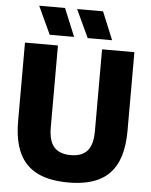

<svg xmlns="http://www.w3.org/2000/svg" viewBox="-62 -1001 834 1062"><g transform="rotate(5 355.0 -470.0)"><path d="M51.5 -305.5V-740H234.5V-286.5Q234.5 -210 265 -176Q295.5 -142 357.5 -142Q419 -142 449.2 -176Q479.5 -210 479.5 -286.5V-740H659V-305.5Q659 -196 626.5 -126.5Q594 -57 527.5 -23.5Q461 10 357.5 10Q253 10 185.2 -23.5Q117.5 -57 84.5 -126.5Q51.5 -196 51.5 -305.5ZM184 -795 112 -950H255.5L319.5 -795ZM395 -795 322.5 -950H466.5L530.5 -795Z"/></g></svg>

Font: Encode Sans Semi Condensed ExBd
Style: Regular
Weight: 800
Width: 4
Designer: Multiple Designers
Foundry: Impallari Type
Version: Version 2.000